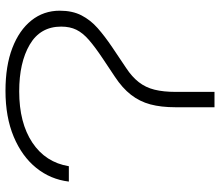

<svg xmlns="http://www.w3.org/2000/svg" viewBox="-71 -731 802 700"><g transform="rotate(-90 330.0 -381.0)"><path d="M349 -762Q440 -762 505 -737Q570 -712 605.5 -667.5Q641 -623 641 -564Q641 -518 624 -485Q607 -452 577.5 -426Q548 -400 508 -373L432 -322Q400 -301 380.5 -276Q361 -251 353 -218.5Q345 -186 345 -142V0H289V-142Q289 -195 299.5 -234Q310 -273 334.5 -304.5Q359 -336 400 -363L466 -407Q508 -435 534 -457.5Q560 -480 571.5 -503.5Q583 -527 583 -559Q583 -635 517.5 -673.5Q452 -712 347 -712Q232 -712 160 -664Q88 -616 74 -531H18Q26 -598 68 -650Q110 -702 181.5 -732Q253 -762 349 -762Z"/></g></svg>

Font: Bounded
Style: Regular
Weight: 200
Designer: Vlad Churkin
Version: Version 1.0